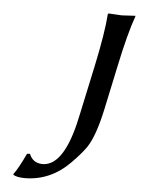

<svg xmlns="http://www.w3.org/2000/svg" viewBox="-49 -688 542 737"><g transform="rotate(5 221.5 -319.0)"><path d="M264.6 -257.8 304.7 -444.8Q332 -573.7 336.9 -645L339.8 -647.9Q341.8 -647.9 390.1 -645Q390.1 -645 442.9 -647.9V-645Q418.5 -578.1 390.6 -444.8L355.5 -279.8Q333.5 -177.2 303.7 -131.8Q285.2 -104.5 247.1 -65.9Q172.4 9.8 72.8 9.8Q42.5 9.3 29.8 1L29.3 -2Q46.4 -23.9 74.7 -84L85.9 -85Q99.1 -50.8 136.7 -49.8Q214.4 -49.8 254.9 -214.4Q259.3 -233.4 264.6 -257.8Z"/></g></svg>

Font: Linux Biolinum Slanted O
Style: Slanted
Weight: 400
Designer: Philipp H. Poll
Foundry: Philipp H. Poll
Version: Version 1.0.4